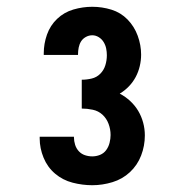

<svg xmlns="http://www.w3.org/2000/svg" viewBox="-20 -863 540 566"><path d="M252 -317Q223 -317 194 -324.5Q165 -332 142.5 -351Q120 -370 108.5 -398Q97 -426 97 -455V-460H198V-458Q198 -447 201.5 -436Q205 -425 212.5 -417Q220 -409 230.5 -405.5Q241 -402 252 -402Q264 -402 275 -406.5Q286 -411 293 -420.5Q300 -430 303 -442Q306 -454 306 -465Q306 -482 300 -498Q294 -514 282 -525Q270 -536 253.5 -539.5Q237 -543 221 -543V-628Q236 -628 250.5 -631.5Q265 -635 275.5 -645.5Q286 -656 290.5 -670.5Q295 -685 295 -700Q295 -710 293 -720Q291 -730 285.5 -739Q280 -748 271 -753.5Q262 -759 252 -759Q242 -759 233 -754Q224 -749 219 -741Q214 -733 212 -723Q210 -713 210 -703V-701H109V-706Q109 -734 118.5 -761Q128 -788 148.5 -807.5Q169 -827 196.5 -835Q224 -843 252 -843Q281 -843 308.5 -834.5Q336 -826 356 -805.5Q376 -785 386 -757.5Q396 -730 396 -702Q396 -685 392 -668Q388 -651 380 -636Q372 -621 360 -608.5Q348 -596 333 -587Q350 -578 364 -565Q378 -552 387.5 -536Q397 -520 402 -501.5Q407 -483 407 -464Q407 -433 396 -404.5Q385 -376 363 -355.5Q341 -335 311.5 -326Q282 -317 252 -317Z"/></svg>

Font: Iosevka Term Curly Heavy
Style: Regular
Weight: 900
Designer: Belleve Invis
Foundry: Belleve Invis
Version: Version 32.3.0